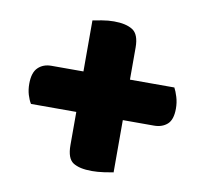

<svg xmlns="http://www.w3.org/2000/svg" viewBox="-62 -601 669 626"><g transform="rotate(10 272.5 -287.5)"><path d="M351 -356H498Q504 -345 509.5 -327Q515 -309 515 -289Q515 -252 498 -237Q481 -222 454 -222H351V-49Q341 -47 320 -44Q299 -41 280 -41Q239 -41 218 -54.5Q197 -68 197 -112V-222H47Q40 -233 35 -249.5Q30 -266 30 -286Q30 -323 47 -339.5Q64 -356 91 -356H197V-525Q207 -527 227.5 -530.5Q248 -534 267 -534Q307 -534 329 -520Q351 -506 351 -462Z"/></g></svg>

Font: Baloo Tammudu 2 ExtraBold
Style: Regular
Weight: 800
Designer: Maithili Shingre, Omkar Shende and Ek Type
Foundry: Ek Type
Version: Version 1.640;hotconv 1.0.111;makeotfexe 2.5.65597; ttfautoh